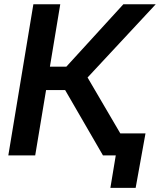

<svg xmlns="http://www.w3.org/2000/svg" viewBox="-20 -748 769 924"><path d="M20 0 140.6 -727.5H270L220.2 -427.2H299.3L573.7 -727.5H729.5L401.4 -375L621.1 0H475.6L293.5 -314.5H201.7L149.4 0ZM511.2 156.2 537.1 0H497.1L514.2 -106H680.2L632.8 156.2Z"/></svg>

Font: Inter 28pt SemiBold
Style: Italic
Weight: 600
Italic angle: -9.3988°
Designer: Rasmus Andersson
Foundry: rsms
Version: Version 4.001;git-66647c0bb